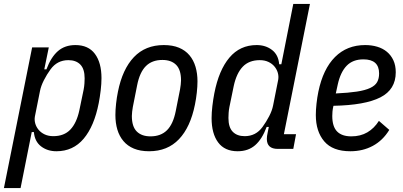

<svg xmlns="http://www.w3.org/2000/svg" viewBox="-34 -760 2057 980"><path d="M130 -518H215L192 -406H203Q226 -468 261.5 -499Q297 -530 351 -530Q417 -530 450.5 -485Q484 -440 484 -361Q484 -333 480 -299Q476 -265 470 -234Q447 -116 393 -52Q339 12 254 12Q208 12 175.5 -13Q143 -38 139 -86H128L71 200H-14ZM238 -65Q293 -65 325 -98.5Q357 -132 371 -197L393 -303Q396 -319 397 -334Q398 -349 398 -360Q398 -408 376 -430.5Q354 -453 315 -453Q258 -453 224 -406Q205 -380 190 -350.5Q175 -321 170 -295L144 -165Q141 -147 146 -129.5Q151 -112 163 -97.5Q175 -83 194 -74Q213 -65 238 -65Z M727 12Q682 12 649.5 -1.5Q617 -15 596 -40Q575 -65 565 -98.5Q555 -132 555 -173Q555 -199 558.5 -231Q562 -263 568 -292Q591 -407 649.5 -468.5Q708 -530 802 -530Q847 -530 879.5 -516.5Q912 -503 933 -478Q954 -453 964 -419Q974 -385 974 -345Q974 -319 970.5 -287Q967 -255 961 -226Q938 -111 879.5 -49.5Q821 12 727 12ZM734 -64Q787 -64 818.5 -95.5Q850 -127 863 -193L885 -304Q887 -316 888.5 -328Q890 -340 890 -350Q890 -404 865 -429Q840 -454 795 -454Q742 -454 710.5 -422.5Q679 -391 666 -325L644 -214Q642 -202 640.5 -190Q639 -178 639 -168Q639 -114 664 -89Q689 -64 734 -64Z M1384 0Q1328 0 1328 -51Q1328 -65 1332 -82L1338 -112H1327Q1304 -50 1268.5 -19Q1233 12 1179 12Q1113 12 1079.5 -33Q1046 -78 1046 -157Q1046 -185 1050 -219Q1054 -253 1060 -284Q1083 -402 1137 -466Q1191 -530 1276 -530Q1322 -530 1354.5 -505Q1387 -480 1391 -432H1402L1463 -740H1548L1415 -75H1477L1463 0ZM1215 -65Q1272 -65 1306 -112Q1325 -138 1340 -167Q1355 -196 1360 -222L1386 -353Q1389 -371 1384 -388.5Q1379 -406 1367 -420.5Q1355 -435 1336 -444Q1317 -453 1292 -453Q1237 -453 1205 -419.5Q1173 -386 1159 -321L1137 -214Q1134 -199 1133 -184Q1132 -169 1132 -158Q1132 -110 1154 -87.5Q1176 -65 1215 -65Z M1754 12Q1664 12 1621 -38.5Q1578 -89 1578 -173Q1578 -199 1581.5 -231Q1585 -263 1591 -292Q1615 -408 1676 -469Q1737 -530 1830 -530Q1863 -530 1891.5 -521.5Q1920 -513 1941 -495.5Q1962 -478 1974 -452Q1986 -426 1986 -391Q1986 -303 1907.5 -263Q1829 -223 1668 -220Q1664 -203 1663 -190.5Q1662 -178 1662 -168Q1662 -114 1686.5 -89Q1711 -64 1759 -64Q1806 -64 1841 -84.5Q1876 -105 1900 -143L1953 -97Q1920 -43 1869 -15.5Q1818 12 1754 12ZM1821 -457Q1767 -457 1735.5 -424.5Q1704 -392 1690 -329L1680 -283Q1745 -286 1787.5 -292.5Q1830 -299 1855.5 -311Q1881 -323 1891 -341Q1901 -359 1901 -385Q1901 -457 1821 -457Z"/></svg>

Font: IBM Plex Sans Condensed Text
Style: Italic
Weight: 450
Width: 3
Italic angle: -11°
Designer: Mike Abbink, Paul van der Laan, Pieter van Rosmalen
Foundry: Bold Monday
Version: Version 1.1